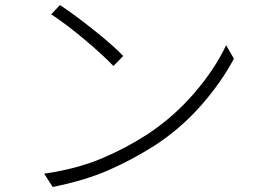

<svg xmlns="http://www.w3.org/2000/svg" viewBox="-20 -736 1040 765"><path d="M471 -513 432 -473Q385 -522 311.5 -583Q238 -644 184 -679L219 -716Q279 -676 355.5 -615Q432 -554 471 -513ZM566 -200Q670 -268 753 -364Q836 -460 881 -556L912 -502Q860 -405 779.5 -314Q699 -223 596 -156Q506 -99 412.5 -58Q319 -17 190 9L156 -44Q286 -63 383.5 -104Q481 -145 566 -200Z"/></svg>

Font: Merged Yaku Han JP Light
Style: Regular
Weight: 300
Designer: Ryoko NISHIZUKA 西塚涼子 (kana, bopomofo & ideographs); Paul D. Hunt (Latin, Greek & Cyrillic); Sandoll Communications 산돌커뮤니
Foundry: Adobe
Version: Version 2.004